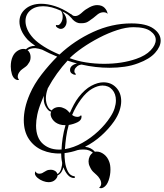

<svg xmlns="http://www.w3.org/2000/svg" viewBox="-20 -736 871 1017"><path d="M515 261Q511 261 509 260Q507 259 505 258Q516 250 516 236Q516 224 508.5 211.5Q501 199 493 192Q484 184 473.5 174Q463 164 455 145Q449 133 449 119Q449 105 455 92.5Q461 80 472 73Q465 66 452.5 61Q440 56 426 56H417Q403 56 391 59Q374 65 356.5 69Q339 73 322 75Q321 93 324.5 121.5Q328 150 340 173Q352 196 376 198V207Q354 208 339 190.5Q324 173 316 150Q313 163 305.5 175Q298 187 285 193Q284 206 271 217.5Q258 229 237 229Q224 229 208 223Q192 217 180 207Q168 197 165 186V183Q165 174 169 172Q171 179 176.5 181.5Q182 184 188 184Q201 184 210 177Q217 173 226 168Q235 163 250 163Q261 163 271 169Q281 175 284 186Q298 179 304 158.5Q310 138 309 125Q306 111 305 98.5Q304 86 304 77Q250 79 205 60Q160 41 133 0.5Q106 -40 106 -100Q106 -130 113.5 -164.5Q121 -199 138 -238Q161 -291 200.5 -342Q240 -393 283 -436Q263 -444 242.5 -453.5Q222 -463 203 -473Q185 -479 167 -481Q140 -481 126 -470Q134 -464 138 -454.5Q142 -445 142 -434Q142 -417 135 -406Q126 -390 115.5 -382.5Q105 -375 97 -369Q89 -364 81.5 -352.5Q74 -341 74 -330Q74 -321 81 -314Q79 -312 74 -312Q69 -312 62 -316Q49 -324 43 -343.5Q37 -363 37 -384Q37 -414 47 -436Q56 -456 72.5 -466.5Q89 -477 104 -477Q108 -477 111 -476.5Q114 -476 117 -475Q137 -493 164 -493H167Q141 -511 127 -525Q104 -550 93.5 -574.5Q83 -599 83 -621Q83 -662 115 -689Q147 -716 199 -716Q232 -716 271.5 -703.5Q311 -691 354 -662Q357 -662 364 -655Q369 -651 378 -651Q389 -651 399.5 -658Q410 -665 417 -672Q432 -686 454 -697.5Q476 -709 494 -709Q520 -709 534 -694.5Q548 -680 550 -662Q544 -671 528 -671Q512 -671 498 -660.5Q484 -650 473 -640Q460 -630 446.5 -621.5Q433 -613 412 -613Q408 -613 404.5 -613Q401 -613 396 -614Q386 -616 375.5 -623.5Q365 -631 358 -641Q353 -646 347 -652Q341 -658 339 -659Q332 -664 324.5 -668Q317 -672 310 -675Q313 -672 314 -670Q333 -649 333 -623Q333 -606 324 -594.5Q315 -583 302 -583Q293 -583 283 -590Q276 -595 276 -600Q276 -605 283 -603Q291 -601 299 -610Q307 -619 310 -631Q311 -635 311.5 -639.5Q312 -644 312 -648Q312 -656 310 -664Q308 -672 303 -679Q251 -703 209 -703Q166 -703 140.5 -681Q115 -659 115 -624Q115 -603 125 -580Q135 -557 157 -533Q178 -511 213 -489Q248 -467 295 -447Q374 -521 473 -566.5Q572 -612 676 -612Q754 -612 792.5 -585Q831 -558 831 -521Q831 -489 801.5 -456Q772 -423 712 -401Q678 -388 639.5 -382.5Q601 -377 561 -377Q486 -377 412 -394Q403 -393 396 -389.5Q389 -386 385 -381Q374 -372 374 -358Q374 -352 378 -348Q383 -344 382 -342Q381 -340 377 -340Q370 -340 360.5 -346.5Q351 -353 351 -366Q351 -379 362 -388Q373 -397 388 -400Q375 -403 362 -407Q349 -411 338 -415Q309 -384 282 -346.5Q255 -309 233 -268Q233 -267 232.5 -266.5Q232 -266 232 -264Q228 -253 225.5 -240.5Q223 -228 223 -216Q223 -195 230.5 -177Q238 -159 250 -153L254 -151Q260 -160 270.5 -164.5Q281 -169 292 -169Q305 -169 313 -165Q327 -160 335 -153Q343 -146 350 -138Q360 -161 371.5 -182.5Q383 -204 397 -222Q429 -263 463.5 -281.5Q498 -300 528 -300Q569 -300 595.5 -272Q622 -244 622 -200Q622 -177 613 -149.5Q604 -122 584 -93Q556 -53 516.5 -17.5Q477 18 431 41L432 42Q463 45 483 68Q485 67 488 67Q491 67 493 67Q512 67 531 81.5Q550 96 559 122Q565 138 565 163Q565 191 555.5 219Q546 247 528 257Q520 261 515 261ZM531 -398Q626 -398 701 -424Q751 -441 778 -469.5Q805 -498 805 -525Q805 -551 776.5 -571.5Q748 -592 687 -592Q648 -592 600.5 -576.5Q553 -561 505 -536Q457 -511 416 -482.5Q375 -454 349 -428Q388 -413 435 -405.5Q482 -398 531 -398ZM324 54Q371 46 416.5 20.5Q462 -5 500.5 -41Q539 -77 564 -116Q580 -140 587 -162.5Q594 -185 594 -204Q594 -239 574.5 -261Q555 -283 523 -283Q498 -283 468 -266Q438 -249 409 -210Q380 -170 362 -127Q375 -117 390 -117Q403 -117 409 -126Q412 -123 412 -118Q412 -99 390.5 -88.5Q369 -78 344 -74Q335 -43 330.5 -10.5Q326 22 324 54ZM306 56Q307 28 312 -5.5Q317 -39 327 -73Q308 -73 296 -77Q271 -85 258 -104Q245 -123 249 -139Q249 -141 251 -145H250Q240 -145 228 -162Q216 -179 213 -197Q212 -201 212 -210Q212 -215 212 -220Q212 -225 213 -229Q209 -221 205.5 -212.5Q202 -204 199 -196Q184 -160 177.5 -128.5Q171 -97 171 -71Q171 -5 209 27.5Q247 60 306 56Z"/></svg>

Font: Fleur De Leah
Style: Regular
Weight: 400
Designer: Robert E. Leuschke
Foundry: Robert E. Leuschke
Version: Version 1.010; ttfautohint (v1.8.3)